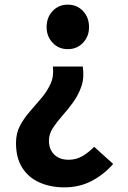

<svg xmlns="http://www.w3.org/2000/svg" viewBox="-20 -594 554 828"><path d="M258 214Q198 214 150.5 193Q103 172 76 129.5Q49 87 49 23Q49 -20 66.5 -52.5Q84 -85 109.5 -114Q135 -143 159 -171.5Q183 -200 198 -232.5Q213 -265 208 -307H337Q344 -259 331 -221.5Q318 -184 295.5 -153Q273 -122 249 -95Q225 -68 208 -42Q191 -16 191 13Q191 38 201.5 56.5Q212 75 231 85Q250 95 276 95Q309 95 336 79Q363 63 386 39L468 113Q429 158 376 186Q323 214 258 214ZM272 -382Q233 -382 207 -409.5Q181 -437 181 -477Q181 -519 207 -546.5Q233 -574 272 -574Q312 -574 338 -546.5Q364 -519 364 -477Q364 -437 338 -409.5Q312 -382 272 -382Z"/></svg>

Font: Noto Sans KR
Style: Bold
Weight: 700
Designer: Ryoko NISHIZUKA  (kana, bopomofo & ideographs); Paul D. Hunt (Latin, Greek & Cyrillic); Sandoll Communications , Soo-you
Foundry: Adobe
Version: Version 2.004-H2;hotconv 1.0.118;makeotfexe 2.5.65603